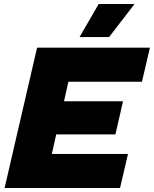

<svg xmlns="http://www.w3.org/2000/svg" viewBox="-20 -943 772 963"><path d="M475 -923H655L527 -757H379ZM3 0 166 -704H732L692 -533H323L301 -435H597L559 -269H262L240 -171H622L582 0Z"/></svg>

Font: Prodigy Sans ExtraBold
Style: Italic
Weight: 800
Italic angle: -13°
Designer: Wei Huang
Foundry: Wei Huang
Version: Version 1.003; ttfautohint (v1.8.3)